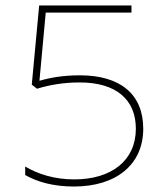

<svg xmlns="http://www.w3.org/2000/svg" viewBox="-20 -669 612 701"><path d="M272 -394C209 -394 161 -385 124 -374L147 -623H460V-649H123L96 -360L115 -345C161 -359 212 -368 271 -368C406 -368 476 -304 476 -199C476 -83 387 -14 251 -14C178 -14 117 -34 72 -61V-30C114 -6 172 12 250 12C404 12 503 -68 503 -199C503 -326 418 -394 272 -394Z"/></svg>

Font: Noto Sans Telugu Thin
Style: Regular
Weight: 100
Designer: Jelle Bosma - Monotype Design Team
Foundry: Monotype Imaging Inc.
Version: Version 2.005